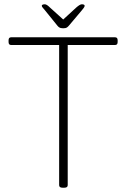

<svg xmlns="http://www.w3.org/2000/svg" viewBox="-20 -874 589 896"><path d="M272 2Q264 2 260 -1Q256 -4 256 -10V-664H32Q20 -664 20 -678V-686Q20 -700 32 -700H517Q529 -700 529 -686V-678Q529 -664 517 -664H296V-10Q296 -4 292 -1Q288 2 280 2ZM362 -854Q367 -854 371 -852.5Q375 -851 375 -847Q375 -843 371 -837.5Q367 -832 362 -826L303 -756Q298 -750 294 -747Q290 -744 285.5 -743Q281 -742 275 -742Q269 -742 264.5 -743Q260 -744 256 -746.5Q252 -749 248 -754L189 -827Q185 -832 180 -837.5Q175 -843 175 -847Q175 -851 179.5 -852.5Q184 -854 189 -854Q194 -854 200 -850Q206 -846 213 -839L275 -783L336 -839Q344 -846 350.5 -850Q357 -854 362 -854Z"/></svg>

Font: Asap Thin
Style: Regular
Weight: 250
Designer: Pablo Cosgaya
Foundry: Omnibus-Type
Version: Version 3.001